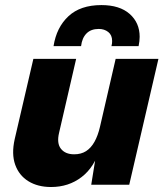

<svg xmlns="http://www.w3.org/2000/svg" viewBox="-20 -734 650 763"><path d="M183 9.2Q130.2 9.2 92.9 -13.8Q55.6 -36.8 40.4 -79.4Q25.2 -122 38.4 -181L112.6 -500H282.6L214.8 -206.4Q204.8 -164.6 222.2 -142.7Q239.6 -120.8 274.8 -120.8Q302.2 -120.8 321.9 -133.3Q341.6 -145.8 355.4 -170.4Q369.2 -195 377.4 -230.4L439.6 -500H609.6L493.6 0H342.6L368.2 -159.4L377 -144.2Q355.8 -70 304.3 -30.4Q252.8 9.2 183 9.2ZM192.8 -550.8Q204.4 -625 251.9 -669.4Q299.4 -713.8 383 -713.8Q455.4 -713.8 495.2 -678.7Q535 -643.6 535 -587.8Q535 -579 533.9 -569.8Q532.8 -560.6 530.8 -550.8H423Q424.6 -556.4 425.1 -561.5Q425.6 -566.6 425.6 -571.2Q425.6 -594.6 410.2 -606.8Q394.8 -619 372.4 -619Q341.4 -619 323.7 -601Q306 -583 302.2 -550.8Z"/></svg>

Font: Work Sans
Style: Italic
Weight: 400
Italic angle: -13°
Designer: Wei Huang
Foundry: Wei Huang
Version: Version 2.012